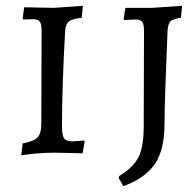

<svg xmlns="http://www.w3.org/2000/svg" viewBox="-20 -525 646 660"><path d="M63 -500 58 -462 60 -458 93 -459C105 -459 113 -456.2 117 -450.5C121 -444.8 123 -433.7 123 -417L122 -99C122 -77 117.7 -61.5 109 -52.5C100.3 -43.5 83.3 -36.7 58 -32L53 9C90.3 3 126.7 0 162 0C181.3 0 215.3 0.7 264 2L271 -38L269 -42L228 -39C214 -39 204.7 -42.7 200 -50C195.3 -57.3 193 -71.7 193 -93C193 -180.3 196.7 -289.3 204 -420C205.3 -435.3 209.7 -445.8 217 -451.5C224.3 -457.2 239 -461.3 261 -464L265 -505L165 -498ZM474 -92C474 -44.7 468.2 -9.2 456.5 14.5C444.8 38.2 422.7 60 390 80L388 87L404 115C453.3 97 489.2 72 511.5 40C533.8 8 545.2 -37.8 545.5 -97.5C545.8 -157.2 549.3 -264.7 556 -420C557.3 -436 560.7 -446.7 566 -452C571.3 -457.3 583.3 -461.3 602 -464L606 -505L503 -498H411L405 -460L408 -456L445 -458C457 -458 465 -455.3 469 -450C473 -444.7 475 -433.7 475 -417Z"/></svg>

Font: Alegreya SC
Style: Regular
Weight: 400
Designer: Juan Pablo del Peral
Foundry: Juan Pablo del Peral
Version: Version 1.003